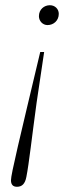

<svg xmlns="http://www.w3.org/2000/svg" viewBox="-20 -482 310 735"><path d="M149 -283H134C55 49 22 185 22 208C22 225 30 233 45 233C64 233 76 222 81 195C91 145 102 43 120 -88ZM205 -429C205 -448 190 -462 171 -462C149 -462 129 -446 129 -420C129 -402 143 -386 162 -386C185 -386 205 -403 205 -429Z"/></svg>

Font: Source Serif 4 Display Light
Style: Italic
Weight: 300
Italic angle: -12°
Designer: Frank Grießhammer
Foundry: Adobe Systems Incorporated
Version: Version 4.004;hotconv 1.0.117;makeotfexe 2.5.65602